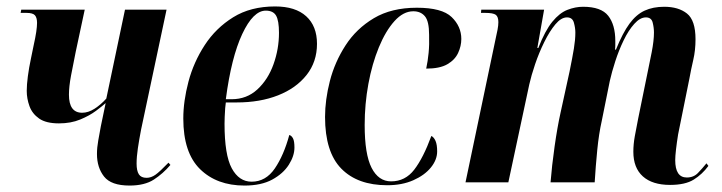

<svg xmlns="http://www.w3.org/2000/svg" viewBox="-20 -566 2240 596"><path d="M382 10Q325 10 303 -18Q281 -46 281 -88Q281 -108 285 -130Q289 -152 293 -174L308 -246Q298 -237 278 -222Q258 -207 229 -195Q200 -183 163 -183Q123 -183 101.5 -198Q80 -213 71.5 -236.5Q63 -260 63 -284Q63 -303 66.5 -329.5Q70 -356 76 -384L84 -423Q90 -450 92.5 -467Q95 -484 95 -495Q95 -511 88.5 -518.5Q82 -526 62 -526H44L46 -536H243L215 -405Q207 -366 200.5 -331.5Q194 -297 194 -272Q194 -216 235 -216Q254 -216 273.5 -228.5Q293 -241 310 -260L368 -536H497L418 -164Q412 -133 408 -106Q404 -79 404 -58Q404 -36 411 -25Q418 -14 435 -14Q449 -14 462.5 -23.5Q476 -33 503 -61L509 -54Q486 -27 457.5 -8.5Q429 10 382 10Z M739 10Q653 10 601 -41Q549 -92 549 -198Q549 -252 565 -312.5Q581 -373 615.5 -426Q650 -479 704 -512.5Q758 -546 834 -546Q897 -546 930.5 -515.5Q964 -485 964 -430Q964 -374 931.5 -333Q899 -292 843 -270Q787 -248 715 -248H681Q680 -243 679 -230Q678 -217 677.5 -203.5Q677 -190 677 -182Q677 -85 699.5 -43.5Q722 -2 761 -2Q805 -2 833 -43Q861 -84 878 -147Q885 -145 889.5 -136.5Q894 -128 894 -108Q894 -82 876.5 -54.5Q859 -27 825 -8.5Q791 10 739 10ZM699 -258Q746 -258 779 -288.5Q812 -319 829 -366.5Q846 -414 846 -464Q846 -502 837 -517.5Q828 -533 805 -533Q766 -533 732 -460.5Q698 -388 681 -258Z M1182 9Q1090 9 1039.5 -42.5Q989 -94 989 -203Q989 -256 1004 -314.5Q1019 -373 1052.5 -425Q1086 -477 1140.5 -509.5Q1195 -542 1274 -542Q1352 -542 1382 -513Q1412 -484 1412 -445Q1412 -423 1402 -401.5Q1392 -380 1368.5 -366.5Q1345 -353 1303 -353Q1308 -376 1310.5 -402Q1313 -428 1312 -458Q1312 -500 1299 -515.5Q1286 -531 1263 -531Q1232 -531 1204.5 -500.5Q1177 -470 1156 -419Q1135 -368 1123.5 -305.5Q1112 -243 1112 -178Q1112 -87 1133.5 -45Q1155 -3 1194 -3Q1238 -3 1266 -39.5Q1294 -76 1319 -144Q1327 -140 1332 -128.5Q1337 -117 1337 -96Q1337 -70 1317.5 -46Q1298 -22 1263 -6.5Q1228 9 1182 9Z M2060 8Q2005 8 1975.5 -18.5Q1946 -45 1946 -95Q1946 -118 1950.5 -143Q1955 -168 1961 -198L1991 -345Q1996 -368 2003 -404Q2010 -440 2010 -465Q2010 -480 2006 -496Q2002 -512 1985 -512Q1967 -512 1949 -492Q1931 -472 1916 -441Q1901 -410 1890 -376Q1879 -342 1873 -315L1848 -191Q1839 -151 1834 -100.5Q1829 -50 1826 0H1689Q1693 -51 1701.5 -111Q1710 -171 1720 -216L1748 -344Q1757 -388 1761.5 -415.5Q1766 -443 1766 -465Q1766 -479 1761.5 -495.5Q1757 -512 1740 -512Q1722 -512 1704 -490.5Q1686 -469 1669.5 -435.5Q1653 -402 1641 -366.5Q1629 -331 1623 -304L1558 0H1425L1519 -448Q1522 -461 1524.5 -474Q1527 -487 1527 -497Q1527 -514 1519 -520Q1511 -526 1486 -526H1473L1474 -536H1669L1648 -417H1651Q1672 -471 1694.5 -498.5Q1717 -526 1741.5 -535.5Q1766 -545 1790 -545Q1846 -545 1868 -517Q1890 -489 1890 -439Q1890 -432 1890 -425.5Q1890 -419 1889 -412H1892Q1913 -464 1934 -492.5Q1955 -521 1981 -533Q2007 -545 2042 -545Q2086 -545 2112.5 -524Q2139 -503 2139 -444Q2139 -410 2132 -380Q2125 -350 2120 -322L2085 -149Q2081 -124 2078.5 -102.5Q2076 -81 2076 -69Q2076 -15 2112 -15Q2133 -15 2146.5 -29Q2160 -43 2173 -59L2179 -51Q2160 -25 2133.5 -8.5Q2107 8 2060 8Z"/></svg>

Font: Noto Serif Display ExtraCondensed
Style: Bold Italic
Weight: 700
Width: 2
Italic angle: -12°
Designer: Monotype Design Team
Foundry: Monotype Imaging Inc.
Version: Version 2.009